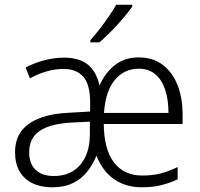

<svg xmlns="http://www.w3.org/2000/svg" viewBox="-20 -786 848 816"><path d="M569 -542Q630 -542 671.5 -510.5Q713 -479 734.5 -424.5Q756 -370 756 -299V-259H421Q422 -151 464.5 -95.5Q507 -40 584 -40Q628 -40 661.5 -48.5Q695 -57 735 -76V-24Q699 -7 663 1.5Q627 10 582 10Q535 10 497 -6.5Q459 -23 432.5 -53Q406 -83 390 -124Q373 -84 348.5 -54Q324 -24 288 -7Q252 10 201 10Q153 10 117.5 -7.5Q82 -25 63 -58Q44 -91 44 -139Q44 -193 70.5 -228.5Q97 -264 149 -284Q201 -304 275 -307L363 -312V-350Q363 -428 333.5 -460.5Q304 -493 250 -493Q214 -493 178 -482.5Q142 -472 107 -453L89 -499Q124 -518 167 -529.5Q210 -541 253 -541Q315 -541 352 -512.5Q389 -484 403 -422Q426 -476 468 -509Q510 -542 569 -542ZM283 -265Q193 -260 148.5 -229.5Q104 -199 104 -139Q104 -90 131.5 -64Q159 -38 209 -38Q257 -38 291 -59.5Q325 -81 343.5 -121Q362 -161 362 -217V-269ZM569 -494Q508 -494 468 -446Q428 -398 422 -306H696Q696 -362 682 -404.5Q668 -447 640 -470.5Q612 -494 569 -494ZM542 -758Q531 -742 515 -722.5Q499 -703 480 -682Q461 -661 441 -641.5Q421 -622 403 -606H364V-615Q382 -635 403 -662Q424 -689 443 -717Q462 -745 474 -766H542Z"/></svg>

Font: Noto Sans Display Light
Style: Regular
Weight: 300
Designer: Monotype Design Team
Foundry: Monotype Imaging Inc.
Version: Version 2.003